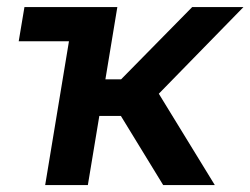

<svg xmlns="http://www.w3.org/2000/svg" viewBox="-20 -536 725 556"><path d="M34.2 -416.5 50.8 -515.6H319.8L285.2 -306.2H330.6L536.6 -515.6H685.1L439.9 -264.6L602.1 0H452.6L330.1 -200.2H267.6L234.4 0H110.8L179.7 -416.5Z"/></svg>

Font: Inter Display SemiBold
Style: Italic
Weight: 600
Italic angle: -9.39999°
Designer: Rasmus Andersson
Foundry: rsms
Version: Version 4.000;git-a52131595